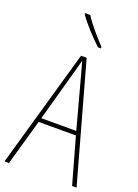

<svg xmlns="http://www.w3.org/2000/svg" viewBox="-175 -1074 787 1094"><g transform="rotate(20 218.5 -526.5)"><path d="M174 -1002H143V-995C177 -945 236 -884 278 -844H296V-853C255 -897 207 -950 174 -1002ZM410 -51H437L238 -766H204L0 -51H27L106 -329H332ZM243 -658 325 -354H113L197 -657C206 -689 213 -713 220 -742C228 -711 235 -688 243 -658Z"/></g></svg>

Font: Noto Sans Tamil UI Condensed Thin
Style: Regular
Weight: 100
Width: 3
Designer: Jelle Bosma - Monotype Design Team
Foundry: Monotype Imaging Inc.
Version: Version 2.004